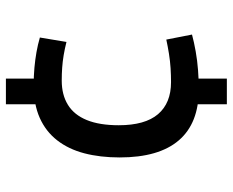

<svg xmlns="http://www.w3.org/2000/svg" viewBox="-89 -594 788 650"><g transform="rotate(-90 305.0 -269.0)"><path d="M327 10Q213 10 155 -57.5Q97 -125 97 -258Q97 -324 111 -377.5Q125 -431 155 -469.5Q185 -508 231 -528.5Q277 -549 341 -549Q373 -549 400.5 -546.5Q428 -544 453.5 -539.5Q479 -535 503 -528L488 -438Q464 -444 443 -447.5Q422 -451 401 -452.5Q380 -454 357 -454Q309 -454 275 -433Q241 -412 223.5 -369Q206 -326 206 -261Q206 -172 243.5 -128Q281 -84 352 -84Q375 -84 399 -85.5Q423 -87 448 -91Q473 -95 496 -100L513 -13Q487 -6 456 -0.5Q425 5 392 7.5Q359 10 327 10ZM277 105V-7L364 -2V105ZM277 -530V-643H364V-537Z"/></g></svg>

Font: Georama ExtraCondensed Thin Medium
Style: Regular
Weight: 500
Version: Version 1.001